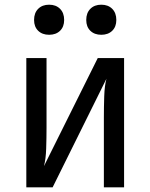

<svg xmlns="http://www.w3.org/2000/svg" viewBox="-20 -797 640 817"><path d="M92 0V-550H178V-254Q178 -211 176.5 -165Q175 -119 167 -90L396 -550H508V0H422V-297Q422 -341 423.5 -387Q425 -433 433 -462L204 0ZM411 -649Q382 -649 364.5 -666Q347 -683 347 -712Q347 -742 364.5 -759.5Q382 -777 411 -777Q440 -777 457.5 -759.5Q475 -742 475 -712Q475 -683 457.5 -666Q440 -649 411 -649ZM189 -649Q160 -649 142.5 -666Q125 -683 125 -712Q125 -742 142.5 -759.5Q160 -777 189 -777Q218 -777 235.5 -759.5Q253 -742 253 -712Q253 -683 235.5 -666Q218 -649 189 -649Z"/></svg>

Font: JetBrains Mono
Style: Regular
Weight: 400
Monospace: yes
Designer: Philipp Nurullin, Konstantin Bulenkov
Foundry: JetBrains
Version: Version 2.305